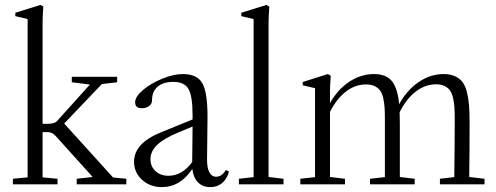

<svg xmlns="http://www.w3.org/2000/svg" viewBox="-20 -746 2009 777"><path d="M32.2 0V-22.5L91.8 -28.3V-668.9L42 -680.7V-694.3L143.6 -726.1L155.3 -719.2Q152.3 -679.2 152.3 -652.3V-245.1H176.3Q201.2 -245.1 211.4 -256.8L343.8 -403.8L270.5 -413.1V-435.1H454.1V-413.1L392.1 -405.8L239.7 -246.1L437.5 -27.8L491.2 -22.5V0H290.5V-22.5L355 -29.8L206.1 -194.8Q191.4 -211.4 173.8 -211.4H152.3V-28.3L212.9 -22.5V0Z M635.3 11.2Q587.4 11.2 554.9 -18.3Q522.5 -47.9 522.5 -91.3Q522.5 -166.5 631.3 -210.4L759.3 -262.7V-281.2Q759.3 -357.4 742.7 -386Q726.1 -414.6 681.6 -414.6Q640.1 -414.6 617.7 -395Q595.2 -375.5 595.2 -339.8Q595.2 -325.7 583.5 -316.9Q571.8 -308.1 553.2 -308.1Q526.9 -308.1 526.9 -332.5Q526.9 -354.5 558.6 -381.6Q590.3 -408.7 636.5 -427.5Q682.6 -446.3 719.7 -446.3Q777.3 -446.3 798.6 -409.7Q819.8 -373 819.8 -272.9Q819.8 -240.7 818.8 -181.4Q817.9 -122.1 817.9 -103Q817.4 -67.9 826.9 -49.3Q836.4 -30.8 855 -30.8Q877.9 -30.8 894 -58.1L906.7 -51.8Q898.4 -21.5 878.9 -5.1Q859.4 11.2 831.5 11.2Q800.3 11.2 781.2 -8.1Q762.2 -27.3 758.3 -62.5Q709.5 11.2 635.3 11.2ZM588.9 -102.1Q588.9 -72.3 609.4 -53.5Q629.9 -34.7 661.6 -34.7Q717.3 -34.7 757.8 -90.3L759.3 -233.9L702.6 -210.4Q643.6 -186 616.2 -159.9Q588.9 -133.8 588.9 -102.1Z M946.8 0V-22.5L1006.3 -29.3V-668.9L956.5 -680.7V-694.3L1058.1 -726.1L1069.8 -719.2Q1066.9 -679.2 1066.9 -652.3V-29.8L1127.4 -22.5V0Z M1195.3 0V-22.5L1254.9 -29.3V-389.2L1205.1 -400.9V-414.1L1306.6 -446.3L1318.4 -439.5Q1315.4 -399.4 1315.4 -372.1V-328.6Q1346.2 -383.8 1393.3 -415Q1440.4 -446.3 1493.2 -446.3Q1543.9 -446.3 1566.9 -416.5Q1589.8 -386.7 1595.2 -324.2Q1626.5 -381.3 1674.1 -413.8Q1721.7 -446.3 1775.4 -446.3Q1802.2 -446.3 1821.3 -437.5Q1840.3 -428.7 1851.8 -413.8Q1863.3 -398.9 1869.6 -372.8Q1876 -346.7 1878.2 -318.4Q1880.4 -290 1880.4 -248.5Q1880.4 -136.7 1878.9 -29.8L1940.9 -22.5V0H1760.3V-22.5L1818.4 -29.3Q1820.3 -180.7 1820.3 -260.7Q1820.3 -290.5 1819.1 -310.1Q1817.9 -329.6 1813.5 -349.1Q1809.1 -368.7 1801 -379.9Q1793 -391.1 1779.1 -397.9Q1765.1 -404.8 1745.1 -404.8Q1700.7 -404.8 1662.6 -375.5Q1624.5 -346.2 1597.2 -292Q1598.1 -264.6 1598.1 -248.5V-29.8L1658.2 -22.5V0H1477.5V-22.5L1537.6 -29.3V-260.7Q1537.6 -290.5 1536.4 -310.1Q1535.2 -329.6 1530.8 -349.1Q1526.4 -368.7 1518.3 -379.6Q1510.3 -390.6 1496.3 -397.5Q1482.4 -404.3 1462.4 -404.3Q1418.5 -404.8 1380.6 -376Q1342.8 -347.2 1315.4 -293V-29.8L1376 -22.5V0Z"/></svg>

Font: Elstob Light
Style: Regular
Weight: 300
Designer: Peter S. Baker
Version: Version 1.015